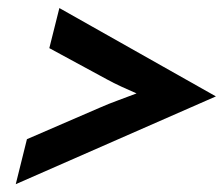

<svg xmlns="http://www.w3.org/2000/svg" viewBox="-20 -558 570 489"><path d="M20.1 -88.9 48.6 -203.5 234.7 -284Q256.9 -293.8 280.6 -302.4Q304.2 -311.1 327.8 -320.1Q308.3 -328.5 288.9 -337.5Q269.4 -346.5 252.8 -355.6L105.6 -435.4L131.2 -537.5L529.9 -312.5Z"/></svg>

Font: Afacad
Style: Bold Italic
Weight: 700
Italic angle: -14°
Designer: Kristian Moeller
Foundry: Dicotype
Version: Version 1.000; ttfautohint (v1.8.4.7-5d5b)